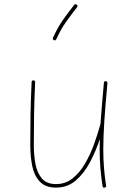

<svg xmlns="http://www.w3.org/2000/svg" viewBox="-20 -875 629 904"><path d="M485.8 -483.4Q476.1 -378.9 471.2 -304.7Q466.3 -230.5 466.3 -172.4Q466.3 -124 469.7 -83.3Q473.1 -42.5 479.5 -1Q481 6.3 473.1 8.3Q463.9 10.3 462.9 2Q456.5 -40 452.9 -81.8Q449.2 -123.5 449.2 -172.4Q449.2 -195.3 450.2 -220.2Q431.6 -164.6 404.1 -112.1Q376.5 -59.6 337.2 -25.6Q297.9 8.3 244.1 8.3Q193.4 8.3 167 -20.3Q140.6 -48.8 131.6 -94.5Q122.6 -140.1 122.6 -190.9Q122.6 -265.1 123.8 -336.4Q125 -407.7 128.9 -488.8Q128.9 -496.6 137.2 -496.6Q145.5 -496.6 145.5 -487.8Q141.6 -406.7 140.4 -335.9Q139.2 -265.1 139.2 -190.9Q139.2 -146 146.7 -104Q154.3 -62 176.8 -35.2Q199.2 -8.3 244.1 -8.3Q288.1 -8.3 321.5 -34.9Q355 -61.5 379.9 -104Q404.8 -146.5 422.6 -195.6Q440.4 -244.6 452.6 -289.6L453.1 -291Q456.1 -332 460 -380.1Q463.9 -428.2 469.2 -485.4Q470.2 -493.7 478.5 -492.7Q486.3 -491.7 485.8 -483.4ZM341.3 -853Q348.1 -847.2 342.8 -840.8Q315.4 -806.6 290.8 -771.7Q266.1 -736.8 245.1 -690.4Q241.7 -682.6 233.9 -686Q226.1 -689.5 229.5 -697.3Q251 -745.1 276.4 -781.2Q301.8 -817.4 329.1 -851.6Q335 -858.4 341.3 -853Z"/></svg>

Font: Mikhak-FD Thin
Style: Regular
Weight: 100
Designer: Amin Abedi
Version: Version 3.2